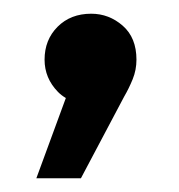

<svg xmlns="http://www.w3.org/2000/svg" viewBox="-20 -147 261 280"><path d="M127 7Q84 7 64.5 -13Q45 -33 45 -60Q45 -89 64 -108Q83 -127 113 -127Q139 -127 159 -109.5Q179 -92 179 -60Q179 -45 173.5 -31.5Q168 -18 161 -6L98 113H33L94 -53Z"/></svg>

Font: Alexandria Medium
Style: Regular
Weight: 500
Designer: Mohamed Gaber
Foundry: Kief Type Foundry
Version: Version 5.100